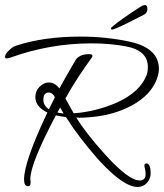

<svg xmlns="http://www.w3.org/2000/svg" viewBox="-26 -671 654 766"><path d="M523 75Q465 75 363 -38Q329 -77 297 -118.5Q265 -160 237 -204Q226 -205 216 -207Q206 -209 197 -211Q95 -18 95 43Q95 48 96 51V58Q96 72 86 72Q70 72 70 45Q70 -26 163 -222Q115 -245 115 -284Q115 -307 131 -324Q148 -342 169 -342Q193 -342 211 -318Q222 -338 238.5 -367.5Q255 -397 277 -434Q294 -455 329 -455Q343 -455 343 -448Q343 -446 340 -441Q311 -401 284.5 -360.5Q258 -320 235 -278L268 -219Q312 -222 355.5 -233Q399 -244 436 -260Q486 -282 516.5 -310.5Q547 -339 559 -372Q562 -380 563 -388Q564 -396 564 -403Q564 -470 476 -486Q415 -498 338 -498Q255 -498 173.5 -483.5Q92 -469 12 -440Q8 -439 5.5 -438.5Q3 -438 1 -438Q-6 -438 -6 -444Q-6 -456 11 -471Q25 -485 39 -489Q149 -525 295 -525Q399 -525 495 -504Q608 -478 608 -396Q608 -372 594 -342Q578 -309 548.5 -283.5Q519 -258 479 -240Q413 -209 327 -203Q317 -202 303 -201.5Q289 -201 278 -202Q298 -170 327 -133Q356 -96 393 -55Q487 49 531 49Q555 49 555 23Q555 19 554.5 14.5Q554 10 553 5Q550 -6 550 -10Q550 -19 558 -19Q575 -19 575 21Q575 42 560 59Q545 75 523 75ZM169 -235 193 -283Q183 -302 169 -302Q147 -302 147 -273Q147 -250 169 -235ZM228 -218 214 -242 203 -222Q208 -221 214.5 -220Q221 -219 228 -218ZM422 -553Q417 -553 417 -557Q417 -560 420 -563Q441 -581 475 -604.5Q509 -628 536 -645Q542 -649 547 -650Q552 -651 554 -651Q556 -651 559 -647.5Q562 -644 562 -633Q562 -627 558.5 -622Q555 -617 553 -615Q550 -613 531 -603.5Q512 -594 488.5 -582Q465 -570 445.5 -561.5Q426 -553 422 -553Z"/></svg>

Font: Corinthia
Style: Regular
Weight: 400
Designer: Robert E. Leuschke
Foundry: Robert E. Leuschke
Version: Version 1.013; ttfautohint (v1.8.3)